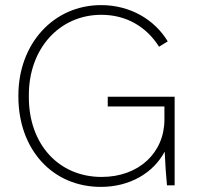

<svg xmlns="http://www.w3.org/2000/svg" viewBox="-20 -726 773 752"><path d="M375 6C488 6 580 -48 625 -132C627 -83 631 -31 634 0H664V-347H402V-309H624V-258C624 -127 523 -33 378 -33C209 -33 93 -162 93 -345V-354C93 -535 212 -668 377 -668C474 -668 553 -622 603 -543L637 -564C585 -650 489 -706 376 -706C190 -706 52 -555 52 -352V-348C52 -141 185 6 375 6Z"/></svg>

Font: Fixel Display ExtraLight
Style: Regular
Weight: 200
Designer: AlfaBravo + MacPaw
Foundry: Kyrylo Tkachov, Marchela Mozhyna, Serhii Makarenko, Maria Weinstein, Zakhar Kryvoshyya
Version: Version 1.211